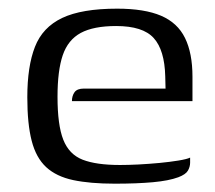

<svg xmlns="http://www.w3.org/2000/svg" viewBox="-20 -424 505 450"><path d="M249.1 6.5Q191.1 6.5 151.6 -1.9Q112.1 -10.3 88.3 -32.2Q64.5 -54.2 54.3 -93.8Q44 -133.4 44 -196.1Q44 -268.5 61.9 -314.2Q79.7 -360 125.7 -381.9Q171.7 -403.7 254.5 -403.7Q318.7 -403.7 357.5 -387.1Q396.2 -370.5 413.6 -335Q431.1 -299.5 431.1 -244.1V-187H148.6Q148.6 -199.4 154.7 -207.9Q160.8 -216.4 176.7 -216.4H368L367.3 -245Q365.8 -306.6 340.3 -334.8Q314.9 -363 252.2 -363Q199.5 -363 169.4 -346.9Q139.4 -330.7 127.1 -294.7Q114.8 -258.7 114.8 -197.2Q114.8 -131 128.3 -96.6Q141.9 -62.1 173.7 -49.7Q205.6 -37.3 261.2 -37.3Q280.2 -37.3 304.7 -38.5Q329.3 -39.8 353.9 -42.1Q378.5 -44.5 398.2 -47.7Q417.9 -50.9 425.6 -54.6V-42.8Q425.6 -33.2 420.5 -24.2Q415.4 -15.2 398 -8.6Q375.6 -0.3 338.1 3.1Q300.7 6.5 249.1 6.5Z"/></svg>

Font: Genos Thin
Style: Regular
Weight: 100
Designer: Robert E. Leuschke
Foundry: Robert E. Leuschke
Version: Version 1.010